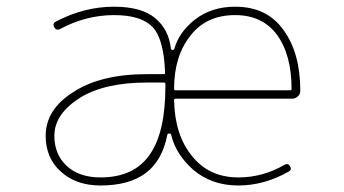

<svg xmlns="http://www.w3.org/2000/svg" viewBox="-20 -575 1040 581"><path d="M701.2 -13.7Q620.1 -13.7 564.5 -61.5Q511.7 -108.4 498 -167Q497.1 -170.9 492.2 -170.9H491.2Q487.3 -170.9 486.3 -167Q471.7 -90.8 422.9 -52.7Q372.1 -13.7 284.2 -13.7Q210 -13.7 164.1 -55.7Q118.2 -96.7 118.2 -164.1Q118.2 -203.1 138.7 -236.3Q159.2 -269.5 201.2 -295.9Q284.2 -350.6 423.8 -350.6H475.6Q479.5 -350.6 479.5 -355.5V-356.4Q475.6 -459 440.9 -494.1Q406.2 -529.3 325.2 -529.3Q240.2 -529.3 162.1 -487.3Q150.4 -481.4 144.5 -492.2Q137.7 -503.9 149.4 -509.8Q234.4 -554.7 325.2 -554.7Q409.2 -554.7 450.2 -519.5Q490.2 -486.3 497.1 -428.7Q497.1 -424.8 501 -423.8H502Q506.8 -423.8 507.8 -427.7Q520.5 -475.6 568.4 -514.6Q619.1 -554.7 691.4 -554.7Q739.3 -554.7 775.4 -537.6Q811.5 -520.5 836.9 -485.4Q888.7 -416 888.7 -299.8Q888.7 -290 880.9 -283.2Q874 -276.4 864.3 -276.4H510.7Q506.8 -276.4 506.8 -271.5Q508.8 -167 560.5 -103.5Q612.3 -38.1 701.2 -38.1Q775.4 -38.1 840.8 -76.2Q851.6 -82 857.4 -72.3Q864.3 -61.5 853.5 -55.7Q779.3 -13.7 701.2 -13.7ZM423.8 -325.2Q295.9 -325.2 220.7 -278.3Q144.5 -229.5 144.5 -164.1Q144.5 -107.4 182.1 -72.8Q219.7 -38.1 284.2 -38.1Q384.8 -38.1 432.6 -106.4Q480.5 -173.8 480.5 -313.5V-321.3Q480.5 -325.2 475.6 -325.2ZM691.4 -529.3Q605.5 -529.3 557.6 -468.8Q506.8 -406.2 506.8 -306.6Q506.8 -301.8 510.7 -301.8H857.4Q862.3 -301.8 862.3 -305.7Q862.3 -410.2 817.4 -470.7Q773.4 -529.3 691.4 -529.3Z"/></svg>

Font: Rounded-X Mgen+ 2m thin
Style: Regular
Weight: 100
Designer: [Source Han Sans]
Ryoko NISHIZUKA  (kana & ideographs); Paul D. Hunt (Latin, Greek & Cyrillic); Wenlong ZHANG  (bopomofo
Version: Version 1.059.20150602